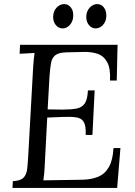

<svg xmlns="http://www.w3.org/2000/svg" viewBox="-20 -919 659 939"><path d="M555 -700 551 -525H518Q521 -584 504.5 -614.5Q488 -645 458 -655.5Q428 -666 390 -665L304 -663Q267 -662 250.5 -649Q234 -636 229.5 -610.5Q225 -585 222 -544L213 -384L285 -383Q327 -383 354 -388Q381 -393 394.5 -413Q408 -433 410 -477H443L432 -259H399Q401 -303 390 -322Q379 -341 353 -345Q327 -349 284 -347L211 -344L199 -115Q198 -88 196 -69Q194 -50 192 -37L383 -40Q427 -41 460 -54.5Q493 -68 512.5 -102Q532 -136 535 -195H569L553 0H41L43 -33Q81 -35 95.5 -50.5Q110 -66 113 -93.5Q116 -121 118 -156L142 -588Q143 -608 145 -626.5Q147 -645 149 -660Q131 -659 112.5 -658Q94 -657 76 -656L78 -700ZM287 -780Q266 -780 252.5 -797Q239 -814 240 -839Q241 -865 257 -882Q273 -899 294 -899Q314 -899 327 -882Q340 -865 338 -839Q337 -814 321.5 -797Q306 -780 287 -780ZM448 -780Q428 -780 414.5 -797Q401 -814 402 -839Q403 -865 419 -882Q435 -899 455 -899Q476 -899 488.5 -882Q501 -865 500 -839Q499 -814 483.5 -797Q468 -780 448 -780Z"/></svg>

Font: Lora
Style: Italic
Weight: 400
Italic angle: -3°
Designer: Olga Karpushina, Alexei Vanyashin (Cyrillic)
Foundry: Cyreal
Version: Version 3.008